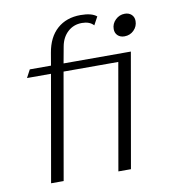

<svg xmlns="http://www.w3.org/2000/svg" viewBox="-78 -745 714 812"><g transform="rotate(-10 279.0 -339.5)"><path d="M505 -490 419 0H365L445 -456H210L130 0H76L156 -456H53L71 -490H162L171 -543Q182 -609 221.5 -644Q261 -679 322 -679Q370 -679 391 -661L372 -626Q355 -645 322 -645Q286 -645 261 -622Q236 -599 229 -561L216 -490ZM547 -614Q547 -591 530.5 -574.5Q514 -558 490 -558Q472 -558 461 -568.5Q450 -579 450 -596Q450 -619 467 -635.5Q484 -652 507 -652Q525 -652 536 -641.5Q547 -631 547 -614Z"/></g></svg>

Font: Fahkwang ExtraLight
Style: Italic
Weight: 275
Italic angle: -10°
Designer: Suppakit Chalermlarp | Katatrad Co.,Ltd.
Foundry: Cadson Demak Co.,Ltd.
Version: Version 1.000; ttfautohint (v1.6)